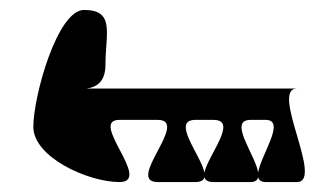

<svg xmlns="http://www.w3.org/2000/svg" viewBox="-20 -798 672 386"><path d="M47 -543C47 -482 157 -432 220 -432C288 -432 157 -557 220 -557H297C363 -557 231 -432 297 -432H373C384 -432 390 -436 391 -442C392 -436 398 -432 409 -432H484C493 -432 498 -436 499 -442C500 -436 505 -432 514 -432H577C632 -432 522 -620 577 -620H154C176 -623 192 -635 192 -668C192 -730 212 -778 149 -778C95 -778 47 -604 47 -543ZM373 -557H409C460 -557 398 -486 391 -451C384 -486 323 -557 373 -557ZM484 -557H514C556 -557 504 -486 499 -451C494 -486 437 -557 484 -557Z"/></svg>

Font: bitstorm
Style: exext
Weight: 400
Version: Version 0.2